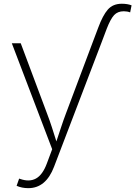

<svg xmlns="http://www.w3.org/2000/svg" viewBox="-20 -771 721 999"><path d="M460.4 -545.9 491.2 -627.4Q514.6 -690.9 541 -721.2Q567.4 -751.5 613.8 -751.5Q643.6 -751.5 664.6 -743.2L657.2 -706.5Q642.6 -712.4 624 -712.4Q592.3 -712.4 573.7 -692.4Q555.2 -672.4 535.6 -622.1L506.8 -545.9L261.2 96.7Q218.8 208 127.4 208Q93.8 208 66.4 195.8L79.6 158.2L85.4 160.2Q133.3 176.8 167.5 157.7Q201.7 138.7 223.6 80.1L251.5 5.4L41.5 -545.9H87.9L224.1 -182.1Q238.3 -145 250.2 -108.2Q262.2 -71.3 273.4 -35.2Q285.6 -71.3 297.6 -108.2Q309.6 -145 323.7 -182.1Z"/></svg>

Font: Inter Extra Light
Style: Regular
Weight: 200
Designer: Rasmus Andersson
Foundry: rsms
Version: Version 4.000;git-3c8e0fc